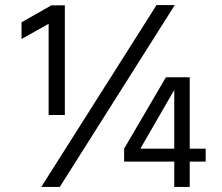

<svg xmlns="http://www.w3.org/2000/svg" viewBox="-20 -735 877 758"><path d="M216 3H143L598 -715H670ZM236 -281H172V-641L65 -581V-647L183 -714H236ZM534 -148H668V-380ZM729 3H668V-97H470V-148L635 -430H729V-148H792V-97H729Z"/></svg>

Font: Hind Siliguri Fixed
Style: Regular
Weight: 400
Designer: Jyotish Sonowal
Foundry: Indian Type Foundry
Version: Version 1.001;October 28, 2021;FontCreator 12.0.0.2565 64-bi